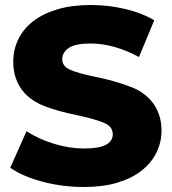

<svg xmlns="http://www.w3.org/2000/svg" viewBox="-20 -734 687 768"><path d="M21 -63 86 -209Q134 -178 195.5 -159Q257 -140 317 -140Q431 -140 431 -197Q431 -227 398.5 -241.5Q366 -256 294 -272Q214 -288 162 -308Q135 -318 111.5 -333.5Q88 -349 70.5 -371Q53 -393 43 -422Q33 -451 33 -487Q33 -535 53 -576.5Q73 -618 112 -648.5Q151 -679 209 -696.5Q267 -714 343 -714Q412 -714 479 -698.5Q546 -683 597 -653L536 -506Q435 -560 342 -560Q282 -560 255.5 -542.5Q229 -525 229 -497Q229 -469 260.5 -455Q292 -441 364 -426Q404 -418 437 -408.5Q470 -399 496 -389Q523 -380 546.5 -364.5Q570 -349 587.5 -327.5Q605 -306 615.5 -277Q626 -248 626 -212Q626 -165 606 -124Q586 -83 547 -52Q508 -21 450 -3.5Q392 14 316 14Q230 14 151 -7Q71 -28 21 -63Z"/></svg>

Font: CMG Sans ExtraBold
Style: Regular
Weight: 800
Designer: Julieta Ulanovsky
Foundry: Julieta Ulanovsky
Version: Version 7.200